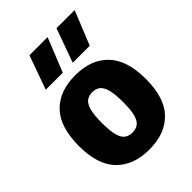

<svg xmlns="http://www.w3.org/2000/svg" viewBox="-234 -917 1037 1037"><g transform="rotate(-45 284.0 -399.0)"><path d="M284 10.5Q164 10.5 95.8 -59Q27.5 -128.5 27.5 -271.5Q27.5 -417 94.8 -487Q162 -557 284 -557Q405.5 -557 472.8 -486Q540 -415 540 -273Q540 -129 472 -59.2Q404 10.5 284 10.5ZM284 -119Q310 -119 328 -131.8Q346 -144.5 355.2 -177.2Q364.5 -210 364.5 -271.5Q364.5 -334 355 -367.8Q345.5 -401.5 327.5 -414.5Q309.5 -427.5 284 -427.5Q258.5 -427.5 240.5 -414.5Q222.5 -401.5 213 -368.2Q203.5 -335 203.5 -273Q203.5 -211 212.8 -177.8Q222 -144.5 240 -131.8Q258 -119 284 -119ZM322 -614 392 -808H530.5L452 -614ZM116 -614 185.5 -808H324L246 -614Z"/></g></svg>

Font: Encode Sans Semi Condensed ExtraBold
Style: Regular
Weight: 800
Width: 4
Designer: Multiple Designers
Foundry: Impallari Type
Version: Version 3.000; ttfautohint (v1.8.3) -l 8 -r 50 -G 200 -x 14 